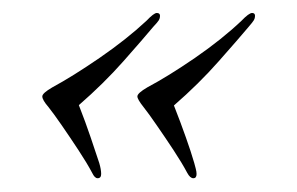

<svg xmlns="http://www.w3.org/2000/svg" viewBox="-20 -338 449 290"><path d="M272 -68.8Q267.1 -68.8 262.7 -77.1Q254.9 -91.8 242.2 -111.1Q229.5 -130.4 217 -148.4Q204.6 -166.5 196.8 -176.3Q187.5 -188 187.5 -192.4Q187.5 -197.3 202.6 -206.1Q233.9 -222.7 274.7 -250.7Q315.4 -278.8 344.7 -306.6Q356 -318.4 360.8 -318.4Q365.2 -318.4 365.2 -314Q365.2 -310.5 363.5 -307.6Q361.8 -304.7 355.5 -297.4Q340.3 -279.3 310.3 -245.4Q280.3 -211.4 242.7 -178.7Q252.9 -152.8 260.7 -130.6Q268.6 -108.4 273.4 -91.8Q274.4 -88.4 275.6 -83.5Q276.9 -78.6 276.9 -75.2Q276.9 -68.8 272 -68.8ZM127.4 -68.8Q123 -68.8 119.1 -77.1Q111.3 -91.8 98.6 -111.1Q85.9 -130.4 73.5 -148.4Q61 -166.5 53.2 -176.3Q43.9 -187 43.9 -192.4Q43.9 -197.3 59.1 -206.1Q89.8 -222.7 130.6 -250.7Q171.4 -278.8 201.2 -306.6Q212.4 -318.4 216.8 -318.4Q221.7 -318.4 221.7 -314Q221.7 -310.5 220 -307.6Q218.3 -304.7 211.4 -297.4Q196.3 -279.3 166.5 -245.6Q136.7 -211.9 99.1 -179.2Q109.4 -152.8 116.9 -130.6Q124.5 -108.4 129.9 -91.8Q132.8 -82 132.8 -75.2Q132.8 -68.8 127.4 -68.8Z"/></svg>

Font: Pinyon Script
Style: Regular
Weight: 400
Designer: Nicole Fally, Eben Sorkin
Foundry: Sorkin Type Co.
Version: Version 1.008; ttfautohint (v1.8.4.7-5d5b)